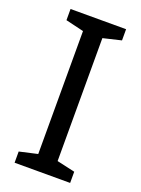

<svg xmlns="http://www.w3.org/2000/svg" viewBox="-138 -776 614 838"><g transform="rotate(20 169.5 -357.0)"><path d="M298 0H40V-52L124 -71V-642L40 -662V-714H298V-662L214 -642V-71L298 -52Z"/></g></svg>

Font: Noto Sans
Style: Regular
Weight: 400
Designer: Monotype Design Team
Foundry: Monotype Imaging Inc.
Version: Version 2.007